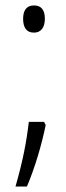

<svg xmlns="http://www.w3.org/2000/svg" viewBox="-20 -556 243 706"><path d="M65 -487C65 -455 77 -436 105 -436C129 -436 145 -453 145 -487C145 -519 132 -536 105 -536C77 -536 65 -517 65 -487ZM148 -96 142 -108H86C77 -32 65 31 37 130H79C109 59 133 -23 148 -96Z"/></svg>

Font: Noto Sans Armenian ExtraCondensed Light
Style: Regular
Weight: 300
Width: 2
Designer: Monotype Design Team
Foundry: Monotype Imaging Inc.
Version: Version 2.008